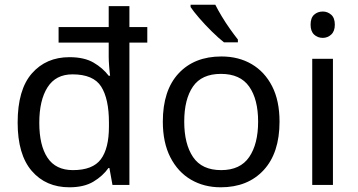

<svg xmlns="http://www.w3.org/2000/svg" viewBox="-20 -879 1520 816"><path d="M275 -83Q175 -83 115 -152.5Q55 -222 55 -358Q55 -498 115.5 -567Q176 -636 275 -636Q338 -636 377.5 -613Q417 -590 442 -557H448Q446 -570 444 -595.5Q442 -621 442 -637V-698H229V-764H442V-853H530V-764H606V-698H530V-93H458L445 -165H441Q417 -131 377 -107Q337 -83 275 -83ZM290 -156Q374 -156 408.5 -202Q443 -248 443 -341V-358Q443 -459 410 -511Q377 -563 288 -563Q217 -563 182 -508Q147 -453 147 -357Q147 -261 182 -208.5Q217 -156 290 -156Z M1168 -362Q1168 -229 1100.5 -156Q1033 -83 918 -83Q847 -83 791.5 -115.5Q736 -148 704 -210.5Q672 -273 672 -362Q672 -495 739 -567Q806 -639 921 -639Q994 -639 1049.5 -606.5Q1105 -574 1136.5 -512.5Q1168 -451 1168 -362ZM763 -362Q763 -267 800.5 -211.5Q838 -156 920 -156Q1001 -156 1039 -211.5Q1077 -267 1077 -362Q1077 -457 1039 -511Q1001 -565 919 -565Q837 -565 800 -511Q763 -457 763 -362ZM895 -859Q906 -837 922.5 -809.5Q939 -782 957.5 -756Q976 -730 991 -711V-699H932Q909 -717 880 -745.5Q851 -774 826.5 -802.5Q802 -831 790 -849V-859Z M1352 -830Q1372 -830 1387.5 -816.5Q1403 -803 1403 -774Q1403 -746 1387.5 -732Q1372 -718 1352 -718Q1330 -718 1315 -732Q1300 -746 1300 -774Q1300 -803 1315 -816.5Q1330 -830 1352 -830ZM1395 -629V-93H1307V-629Z"/></svg>

Font: Noto Sans Telugu UI
Style: Regular
Weight: 400
Designer: Jelle Bosma - Monotype Design Team
Foundry: Monotype Imaging Inc.
Version: Version 2.005; ttfautohint (v1.8.4.7-5d5b)